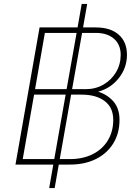

<svg xmlns="http://www.w3.org/2000/svg" viewBox="-20 -840 695 980"><path d="M590 -228Q590 -160 558.5 -108.5Q527 -57 470 -28.5Q413 0 338 0H280L259 120H231L252 0H59L182 -700H376L397 -820H425L404 -700H469Q544 -700 586 -663Q628 -626 628 -560Q628 -494 586.5 -441.5Q545 -389 481 -372Q529 -357 559.5 -321.5Q590 -286 590 -228ZM159 -385H320L371 -672H209ZM399 -672 348 -385H419Q468 -385 508.5 -408.5Q549 -432 572.5 -472Q596 -512 596 -560Q596 -612 562 -642Q528 -672 469 -672ZM257 -28 315 -357H154L96 -28ZM558 -228Q558 -291 514.5 -324Q471 -357 396 -357H343L285 -28H338Q403 -28 453 -53Q503 -78 530.5 -123.5Q558 -169 558 -228Z"/></svg>

Font: KoHo ExtraLight
Style: Italic
Weight: 275
Italic angle: -10°
Version: Version 1.000; ttfautohint (v1.6)